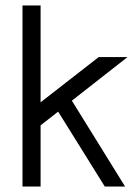

<svg xmlns="http://www.w3.org/2000/svg" viewBox="-20 -680 505 700"><path d="M62 0V-660H128V-307L340 -472H445L242 -313L436 0H362L192 -273L128 -223V0Z"/></svg>

Font: Lil Grotesk
Style: Regular
Weight: 400
Designer: Bastien Sozeau
Foundry: NBR — Bastien Sozeau
Version: Version 4.002; ttfautohint (v1.8.4.7-5d5b)